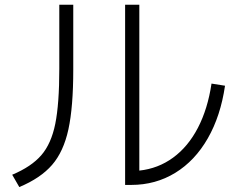

<svg xmlns="http://www.w3.org/2000/svg" viewBox="-20 -753 978 792"><path d="M496.1 -733.4H554.7V-49.3Q632.3 -57.6 694.1 -102.8Q755.9 -147.9 796.4 -225.8Q836.9 -303.7 852.5 -408.2L908.2 -399.4Q890.1 -274.9 837.2 -182.4Q784.2 -89.8 702.9 -40Q621.6 9.8 521.5 9.8H496.1ZM224.6 -469.7V-733.4H282.2V-465.8Q282.2 -311.5 262.2 -219.5Q242.2 -127.4 194.8 -72.8Q147.5 -18.1 59.6 18.6L30.3 -32.2Q109.4 -65.4 150.4 -112.8Q191.4 -160.2 208 -242.2Q224.6 -324.2 224.6 -469.7Z"/></svg>

Font: Pretendard Light
Style: Regular
Weight: 300
Designer: Base glyphs from Inter by Rasmus Andersson; Hangeul glyphs from Noto Sans CJK(Source Han Sans) by Jang Soo-young and Kan
Foundry: Kil Hyung-jin
Version: Version 1.309